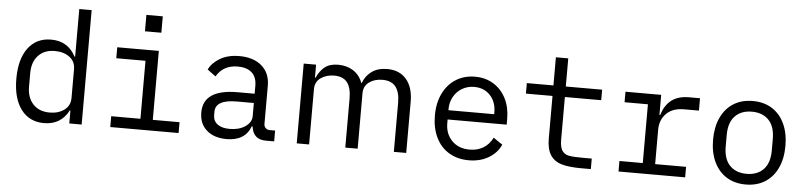

<svg xmlns="http://www.w3.org/2000/svg" viewBox="-45 -982 5189 1237"><g transform="rotate(5 2550.0 -364.0)"><path d="M425 -84H421Q371 12 262 12Q167 12 113.5 -59.5Q60 -131 60 -258Q60 -385 113.5 -456.5Q167 -528 262 -528Q371 -528 421 -432H425V-740H505V0H425ZM425 -165V-351Q425 -401 387 -429Q349 -457 293 -457Q224 -457 185 -415Q146 -373 146 -302V-214Q146 -143 185 -101Q224 -59 293 -59Q349 -59 387 -87Q425 -115 425 -165Z M965 -740V-634H859V-740ZM690 -70H879V-445H690V-516H959V-70H1132V0H690Z M1695 0Q1614 0 1603 -84H1598Q1562 12 1443 12Q1362 12 1314 -30Q1266 -72 1266 -145Q1266 -295 1488 -295H1598V-346Q1598 -402 1566 -431Q1534 -460 1475 -460Q1381 -460 1337 -384L1283 -424Q1304 -468 1355 -498Q1406 -528 1480 -528Q1571 -528 1624.5 -481.5Q1678 -435 1678 -354V-106Q1678 -91 1688.5 -80.5Q1699 -70 1714 -70H1750V0ZM1598 -150V-235H1488Q1350 -235 1350 -157V-136Q1350 -97 1378.5 -76Q1407 -55 1457 -55Q1518 -55 1558 -82.5Q1598 -110 1598 -150Z M1896 -516H1976V-432H1980Q2000 -477 2032 -502.5Q2064 -528 2119 -528Q2173 -528 2215 -502Q2257 -476 2277 -423H2279Q2295 -469 2334.5 -498.5Q2374 -528 2436 -528Q2515 -528 2559.5 -476Q2604 -424 2604 -331V0H2524V-317Q2524 -386 2496.5 -421Q2469 -456 2411 -456Q2360 -456 2325 -430.5Q2290 -405 2290 -358V0H2210V-317Q2210 -387 2183 -421.5Q2156 -456 2099 -456Q2048 -456 2012 -430.5Q1976 -405 1976 -358V0H1896Z M2767 -257Q2767 -338 2797 -399.5Q2827 -461 2880.5 -494.5Q2934 -528 3004 -528Q3072 -528 3124 -495.5Q3176 -463 3204.5 -406Q3233 -349 3233 -276V-238H2851V-214Q2851 -145 2894 -101Q2937 -57 3009 -57Q3060 -57 3098 -80.5Q3136 -104 3157 -147L3216 -107Q3192 -53 3137.5 -20.5Q3083 12 3009 12Q2936 12 2881 -21Q2826 -54 2796.5 -115Q2767 -176 2767 -257ZM2851 -305V-298H3147V-309Q3147 -377 3107.5 -419.5Q3068 -462 3004 -462Q2961 -462 2926 -441.5Q2891 -421 2871 -385Q2851 -349 2851 -305Z M3591 -172Q3591 -124 3606 -101.5Q3621 -79 3649.5 -73.5Q3678 -68 3735 -68H3798V0H3736Q3657 0 3609.5 -13.5Q3562 -27 3536.5 -65Q3511 -103 3511 -173V-448H3339V-516H3511V-698H3591V-516H3826V-448H3591Z M3977 -68H4128V-448H3977V-516H4208V-386H4213Q4251 -516 4387 -516H4459V-436H4362Q4289 -436 4248.5 -395Q4208 -354 4208 -291V-68H4408V0H3977Z M4566 -258Q4566 -340 4594.5 -401Q4623 -462 4675.5 -495Q4728 -528 4800 -528Q4872 -528 4924.5 -495Q4977 -462 5005.5 -401Q5034 -340 5034 -258Q5034 -176 5005.5 -115Q4977 -54 4924.5 -21Q4872 12 4800 12Q4728 12 4675.5 -21Q4623 -54 4594.5 -115Q4566 -176 4566 -258ZM4949 -221V-295Q4949 -376 4909 -417.5Q4869 -459 4800 -459Q4731 -459 4691 -417.5Q4651 -376 4651 -295V-221Q4651 -140 4691 -98.5Q4731 -57 4800 -57Q4869 -57 4909 -98.5Q4949 -140 4949 -221Z"/></g></svg>

Font: iA Writer Duo S
Style: Regular
Weight: 400
Designer: Mike Abbink, Paul van der Laan, Pieter van Rosmalen, Oliver Reichenstein
Foundry: Bold Monday and Information Architects Inc.
Version: Version 2.000